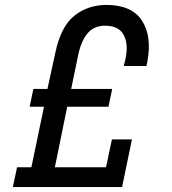

<svg xmlns="http://www.w3.org/2000/svg" viewBox="-20 -757 697 777"><path d="M32 0 49 -80H107L158 -325H100L115 -397H172L204 -544Q226 -649 280.5 -693Q335 -737 411 -737Q512 -737 553.5 -675Q595 -613 577 -511L573 -490H481L487 -515Q501 -577 481 -615Q461 -653 405 -653Q359 -653 333 -620.5Q307 -588 296 -532L268 -397H434L419 -325H252L202 -80H409L433 -193H514L474 0Z"/></svg>

Font: Mona Sans Condensed Medium
Style: Italic
Weight: 500
Width: 3
Italic angle: -11.7°
Designer: Deni Anggara
Foundry: GitHub
Version: Version 1.001; ttfautohint (v1.8.4.7-5d5b);gftools[0.9.31]